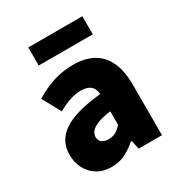

<svg xmlns="http://www.w3.org/2000/svg" viewBox="-167 -804 867 929"><g transform="rotate(-30 266.0 -339.5)"><path d="M189 12Q143 12 109.5 -8.5Q76 -29 58 -63.5Q40 -98 40 -140Q40 -219 105 -263Q170 -307 316 -322Q314 -342 306 -355.5Q298 -369 282 -376Q266 -383 241 -383Q212 -383 181 -373Q150 -363 113 -342L57 -445Q90 -465 125 -480Q160 -495 197 -502.5Q234 -510 273 -510Q337 -510 382 -485.5Q427 -461 451 -410.5Q475 -360 475 -281V0H345L334 -49H330Q299 -22 265 -5Q231 12 189 12ZM244 -112Q267 -112 283.5 -122Q300 -132 316 -149V-225Q269 -219 242 -208Q215 -197 203.5 -183Q192 -169 192 -152Q192 -132 206 -122Q220 -112 244 -112ZM127 -590V-691H429V-590Z"/></g></svg>

Font: Source Sans 3 ExtraBold
Style: Regular
Weight: 800
Designer: Paul D. Hunt
Foundry: Adobe
Version: Version 3.052;hotconv 1.1.0;makeotfexe 2.6.0